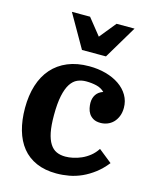

<svg xmlns="http://www.w3.org/2000/svg" viewBox="-119 -870 769 959"><g transform="rotate(15 265.5 -390.0)"><path d="M287 -550Q224 -550 176 -530Q128 -510 95.5 -473Q63 -436 46.5 -383.5Q30 -331 30 -266Q30 -203 44.5 -152Q59 -101 88 -65Q117 -29 161.5 -9.5Q206 10 265 10Q298 10 331 4Q364 -2 396 -16.5Q428 -31 458 -54Q488 -77 514 -110L445 -165Q430 -142 410.5 -126.5Q391 -111 369.5 -101.5Q348 -92 326.5 -87.5Q305 -83 287 -83Q261 -83 241 -92Q221 -101 207 -123Q193 -145 186 -180Q179 -215 179 -268Q179 -329 187.5 -369Q196 -409 211 -432Q226 -455 246.5 -464Q267 -473 291 -473Q320 -473 345 -467Q370 -461 387 -444Q363 -436 351 -418Q339 -400 339 -375Q339 -363 342 -348Q345 -333 353 -320.5Q361 -308 375.5 -299.5Q390 -291 413 -291Q431 -291 448 -297.5Q465 -304 478 -317Q491 -330 499 -349.5Q507 -369 507 -394Q507 -429 490 -458Q473 -487 443 -507.5Q413 -528 373 -539Q333 -550 287 -550ZM132 -790 230 -619H354L456 -790H363L294 -705L226 -790Z"/></g></svg>

Font: GradeGX
Style: Regular
Weight: 100
Width: 1
Designer: Adam Twardoch
Foundry: Adam Twardoch
Version: Version 2.002; DEVELOPMENT